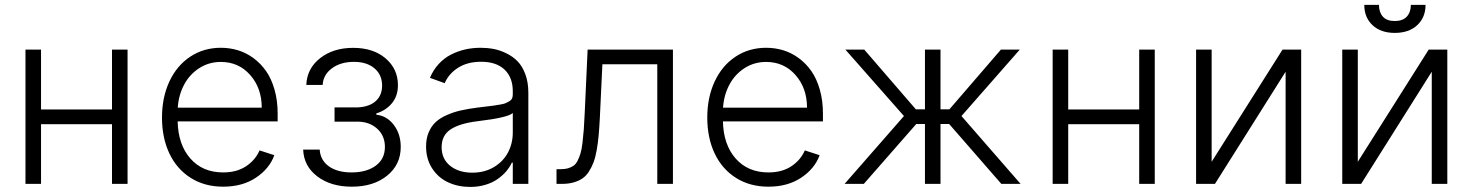

<svg xmlns="http://www.w3.org/2000/svg" viewBox="-20 -747 5983 780"><path d="M146.7 -545.5V-302.2H435V-545.5H498.2V0H435V-242.5H146.7V0H83.5V-545.5Z M886.7 11.4Q811.4 11.4 754.8 -24.3Q698.2 -60 668.1 -123.6Q638.1 -187.1 638.1 -269.5Q638.1 -351.2 668.1 -415.8Q698.2 -480.5 752.8 -516.7Q807.5 -552.9 877.1 -552.9Q913.4 -552.9 946.7 -542.8Q980.1 -532.7 1009.6 -511Q1039.1 -489.3 1060.9 -458.3Q1082.7 -427.2 1095.3 -382.8Q1108 -338.4 1108 -285.2V-253.9H701.7Q703.8 -159.1 753.6 -102.8Q803.3 -46.5 886.7 -46.5Q941.8 -46.5 979.6 -71.6Q1017.4 -96.6 1034.4 -136L1094.5 -116.5Q1074.6 -61.8 1019.7 -25.2Q964.8 11.4 886.7 11.4ZM702.1 -309.7H1043.3Q1043.3 -389.2 996.4 -442.3Q949.6 -495.4 877.1 -495.4Q828.5 -495.4 789.2 -470Q750 -444.6 727.8 -402.7Q705.6 -360.8 702.1 -309.7Z M1211.6 -139.2H1278.8Q1281.6 -95.9 1316.2 -71.2Q1350.9 -46.5 1408 -46.5Q1468.8 -46.5 1506.2 -73.7Q1543.7 -100.9 1543.7 -150.2Q1543.7 -195.3 1512.8 -223.7Q1481.9 -252.1 1434.3 -252.8H1339.1V-310.7H1433.2Q1481.2 -313.2 1506.7 -336.6Q1532.3 -360.1 1532.3 -399.1Q1532.3 -443.2 1501.2 -469.5Q1470.2 -495.7 1417.6 -495.7Q1364 -495.7 1328.5 -469.5Q1293 -443.2 1290.8 -402H1224.4Q1226.9 -468.4 1280.2 -510.5Q1333.5 -552.6 1414.8 -552.6Q1496.4 -552.6 1546.5 -509.8Q1596.6 -467 1596.6 -400.9Q1596.6 -357.6 1572.6 -328.1Q1548.7 -298.7 1508.9 -286.2V-280.9Q1552.2 -276.3 1580.1 -239.2Q1608 -202.1 1608 -150.2Q1608 -78.1 1552.7 -33.4Q1497.5 11.4 1409.1 11.4Q1323.9 11.4 1269 -30.4Q1214.1 -72.1 1211.6 -139.2Z M1890.3 12.4Q1840.2 12.4 1799.9 -6.6Q1759.6 -25.6 1735.3 -63.4Q1710.9 -101.2 1710.9 -152.3Q1710.9 -183.9 1721.2 -208.6Q1731.5 -233.3 1748.9 -250Q1766.3 -266.7 1793.7 -278.9Q1821 -291.2 1851 -298.1Q1881 -305 1920.5 -310Q1930.8 -311.4 1949.9 -313.6Q1973.4 -316.4 1984.2 -317.8Q1995 -319.2 2011.2 -322.1Q2027.3 -324.9 2034.4 -327.9Q2041.5 -331 2049.5 -335.9Q2057.5 -340.9 2060.4 -347.7Q2063.2 -354.4 2063.2 -363.3V-376.1Q2063.2 -432.5 2029.7 -464.3Q1996.1 -496.1 1934.7 -496.1Q1878.9 -496.1 1840.7 -471.6Q1802.6 -447.1 1786.6 -409.1L1726.6 -430.8Q1740.1 -463.1 1762.4 -487.2Q1784.8 -511.4 1812.5 -525.4Q1840.2 -539.4 1870.2 -546.2Q1900.2 -552.9 1932.9 -552.9Q1959.9 -552.9 1985.3 -548.1Q2010.7 -543.3 2036.9 -530.5Q2063.2 -517.8 2082.6 -498Q2101.9 -478.3 2114.2 -445.5Q2126.4 -412.6 2126.4 -370.4V0H2063.2V-86.3H2059.3Q2050.4 -67.1 2035.9 -50.2Q2021.3 -33.4 2000.7 -19Q1980.1 -4.6 1951.5 3.9Q1922.9 12.4 1890.3 12.4ZM1898.8 -45.5Q1947.8 -45.5 1985.8 -67.8Q2023.8 -90.2 2043.5 -127.1Q2063.2 -164.1 2063.2 -209.2V-288Q2044 -269.2 1920.5 -254.6Q1847.3 -245.7 1810.7 -221.4Q1774.1 -197.1 1774.1 -149.5Q1774.1 -101.2 1808.9 -73.3Q1843.8 -45.5 1898.8 -45.5Z M2240.8 0V-59.7H2257.8Q2274.9 -59.7 2287.3 -63.2Q2299.7 -66.8 2309.7 -73.5Q2319.6 -80.3 2326.3 -93.8Q2333.1 -107.2 2338.1 -123.2Q2343 -139.2 2346.2 -165.7Q2349.4 -192.1 2351.6 -220.2Q2353.7 -248.2 2355.5 -290.1L2367.2 -545.5H2713.8V0H2650.2V-485.8H2427.2L2416.9 -268.8Q2414.8 -228 2412.1 -197.8Q2409.4 -167.6 2404.3 -138.1Q2399.1 -108.7 2391.5 -88.2Q2383.9 -67.8 2372.5 -50.1Q2361.2 -32.3 2345.9 -22Q2330.6 -11.7 2310 -5.9Q2289.4 0 2263.5 0Z M3101.9 11.4Q3026.6 11.4 2970 -24.3Q2913.4 -60 2883.3 -123.6Q2853.3 -187.1 2853.3 -269.5Q2853.3 -351.2 2883.3 -415.8Q2913.4 -480.5 2968 -516.7Q3022.7 -552.9 3092.3 -552.9Q3128.6 -552.9 3161.9 -542.8Q3195.3 -532.7 3224.8 -511Q3254.3 -489.3 3276.1 -458.3Q3297.9 -427.2 3310.5 -382.8Q3323.2 -338.4 3323.2 -285.2V-253.9H2916.9Q2919 -159.1 2968.8 -102.8Q3018.5 -46.5 3101.9 -46.5Q3157 -46.5 3194.8 -71.6Q3232.6 -96.6 3249.6 -136L3309.7 -116.5Q3289.8 -61.8 3234.9 -25.2Q3180 11.4 3101.9 11.4ZM2917.3 -309.7H3258.5Q3258.5 -389.2 3211.6 -442.3Q3164.8 -495.4 3092.3 -495.4Q3043.7 -495.4 3004.4 -470Q2965.2 -444.6 2943 -402.7Q2920.8 -360.8 2917.3 -309.7Z M3411.2 0 3652.3 -275.6 3414.4 -545.5H3491.1L3700.6 -302.9H3737.6V-545.5H3800.8V-302.9H3837L4046.2 -545.5H4122.9L3886 -275.6L4126.1 0H4047.9L3835.9 -243.3H3800.8V0H3737.6V-243.3H3702.4L3489.3 0Z M4319.6 -545.5V-302.2H4608V-545.5H4671.2V0H4608V-242.5H4319.6V0H4256.4V-545.5Z M4902.3 -89.8 5190.3 -545.5H5266V0H5202.8V-455.6L4915.8 0H4839.1V-545.5H4902.3Z M5496.1 -89.8 5784.1 -545.5H5859.7V0H5796.5V-455.6L5509.6 0H5432.9V-545.5H5496.1ZM5711.6 -727.3H5771.3Q5771.3 -676.1 5737.4 -644.7Q5703.5 -613.3 5646.3 -613.3Q5589.5 -613.3 5555.9 -644.7Q5522.4 -676.1 5522.4 -727.3H5582Q5582 -697.4 5597.8 -679.5Q5613.6 -661.6 5646.3 -661.6Q5679 -661.6 5695.3 -679.7Q5711.6 -697.8 5711.6 -727.3Z"/></svg>

Font: Inter Light BETA
Style: Regular
Weight: 300
Designer: Rasmus Andersson
Foundry: rsms
Version: Version 3.011;git-f93a4a705